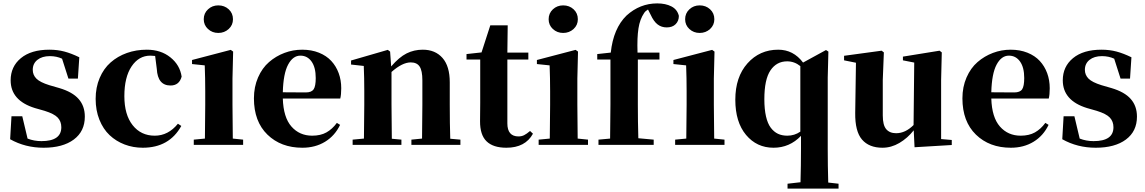

<svg xmlns="http://www.w3.org/2000/svg" viewBox="-20 -857 6776 1136"><path d="M272 -353 331.1 -335.9Q408.7 -313 445.3 -271.2Q481.9 -229.5 481.9 -167Q481.9 -80.1 416.7 -31.5Q351.6 17.1 237.8 17.1Q129.4 17.1 40 -33.2L47.9 -168.9H111.8L143.1 -37.1Q181.6 -22 225.1 -22Q342.8 -22 342.8 -104Q342.8 -138.2 321.8 -160.9Q300.8 -183.6 244.1 -201.2L186 -217.8Q43 -262.2 43 -381.8Q43 -462.9 103.5 -512.9Q164.1 -563 272 -563Q319.8 -563 361.1 -552Q402.3 -541 449.2 -518.1L440.9 -392.1H384.8L347.2 -509.8Q314.5 -524.9 274.9 -524.9Q229 -524.9 201.4 -502.9Q173.8 -481 173.8 -443.8Q173.8 -413.6 195.3 -391.8Q216.8 -370.1 272 -353Z M907.7 -449.2 897.9 -525.9Q878.4 -527.8 869.6 -527.8Q801.3 -527.8 758.5 -464.1Q715.8 -400.4 715.8 -288.1Q715.8 -178.2 764.9 -116.2Q814 -54.2 895.5 -54.2Q975.6 -54.2 1032.7 -125L1052.7 -111.8Q981.4 17.1 824.7 17.1Q767.6 17.1 717 -2.2Q666.5 -21.5 628.4 -57.4Q590.3 -93.3 568.1 -148.7Q545.9 -204.1 545.9 -272Q545.9 -339.8 569.6 -395.5Q593.3 -451.2 634.5 -487.5Q675.8 -523.9 730.7 -543.5Q785.6 -563 848.6 -563Q931.6 -563 988 -517.8Q1044.4 -472.7 1054.7 -403.8Q1040.5 -351.1 988.8 -351.1Q913.1 -351.1 907.7 -449.2Z M1271.5 -662.1Q1235.8 -662.1 1210.7 -685.3Q1185.5 -708.5 1185.5 -743.2Q1185.5 -778.3 1210.7 -801.8Q1235.8 -825.2 1271.5 -825.2Q1308.1 -825.2 1333.3 -802Q1358.4 -778.8 1358.4 -743.2Q1358.4 -708.5 1333 -685.3Q1307.6 -662.1 1271.5 -662.1ZM1357.4 -37.1 1418.5 -30.8V0H1126.5V-30.8L1192.4 -37.1Q1194.3 -155.3 1194.3 -237.8V-317.9Q1194.3 -394 1191.4 -470.2L1116.2 -478V-502L1345.2 -562L1359.4 -551.8L1355.5 -392.1V-237.8Q1355.5 -153.3 1357.4 -37.1Z M1973.1 -129.9 1992.2 -118.2Q1961.4 -53.7 1903.3 -18.3Q1845.2 17.1 1769 17.1Q1642.1 17.1 1562.3 -60.5Q1482.4 -138.2 1482.4 -274.9Q1482.4 -342.8 1506.8 -398.7Q1531.2 -454.6 1571.8 -489.7Q1612.3 -524.9 1662.8 -543.9Q1713.4 -563 1768.1 -563Q1822.8 -563 1867.2 -545.2Q1911.6 -527.3 1940.2 -496.3Q1968.8 -465.3 1983.9 -424.1Q1999 -382.8 1999 -335Q1999 -296.9 1993.2 -273.9H1653.3Q1656.7 -162.6 1704.3 -108.4Q1752 -54.2 1827.1 -54.2Q1877 -54.2 1911.6 -73.7Q1946.3 -93.3 1973.1 -129.9ZM1653.3 -311 1789.1 -310.1Q1823.2 -310.1 1835.7 -328.6Q1848.1 -347.2 1848.1 -395Q1848.1 -458.5 1823.2 -493.2Q1798.3 -527.8 1757.3 -527.8Q1712.9 -527.8 1684.6 -474.6Q1656.2 -421.4 1653.3 -311Z M2644 -36.1 2704.1 -30.8V0H2414.1V-30.8L2477.1 -37.1Q2479 -153.3 2479 -237.8V-381.8Q2479 -439.5 2462.6 -463.6Q2446.3 -487.8 2410.2 -487.8Q2360.4 -487.8 2296.4 -431.2V-237.8Q2296.4 -154.3 2298.3 -36.1L2355 -30.8V0H2066.4V-30.8L2133.3 -37.1Q2135.3 -155.3 2135.3 -237.8V-320.8Q2135.3 -395 2132.3 -466.8L2057.1 -475.1V-499L2274.4 -562L2288.1 -551.8L2294.4 -463.9Q2341.8 -519 2385.7 -541Q2429.7 -563 2481.4 -563Q2555.2 -563 2598.1 -514.2Q2641.1 -465.3 2641.1 -370.1V-237.8Q2641.1 -123 2644 -36.1Z M3116.2 -82 3133.3 -65.9Q3087.9 17.1 2976.1 17.1Q2897.9 17.1 2858.9 -20.8Q2819.8 -58.6 2820.3 -140.1Q2820.3 -158.7 2820.8 -193.1Q2821.3 -227.5 2821.3 -249V-504.9H2740.2V-537.1L2829.1 -546.9L2880.9 -707H2983.9L2981.9 -545.9H3106V-504.9H2981.9V-127Q2981.9 -49.8 3047.9 -49.8Q3065.9 -49.8 3080.8 -57.1Q3095.7 -64.5 3116.2 -82Z M3312 -662.1Q3276.4 -662.1 3251.2 -685.3Q3226.1 -708.5 3226.1 -743.2Q3226.1 -778.3 3251.2 -801.8Q3276.4 -825.2 3312 -825.2Q3348.6 -825.2 3373.8 -802Q3398.9 -778.8 3398.9 -743.2Q3398.9 -708.5 3373.5 -685.3Q3348.1 -662.1 3312 -662.1ZM3397.9 -37.1 3459 -30.8V0H3167V-30.8L3232.9 -37.1Q3234.9 -155.3 3234.9 -237.8V-317.9Q3234.9 -394 3231.9 -470.2L3156.7 -478V-502L3385.7 -562L3399.9 -551.8L3396 -392.1V-237.8Q3396 -153.3 3397.9 -37.1Z M3513.7 -537.1 3593.8 -545.9Q3608.9 -689 3687 -765.1Q3766.1 -836.9 3868.7 -836.9Q3918 -836.9 3952.6 -819.1Q3987.3 -801.3 3996.6 -763.2Q3996.6 -732.9 3977.5 -713.9Q3958.5 -694.8 3924.8 -694.8Q3894 -694.8 3871.1 -712.2Q3848.1 -729.5 3829.6 -770L3814 -800.8Q3798.3 -791.5 3791 -779.8Q3766.1 -743.7 3757.6 -689Q3749 -634.3 3752 -545.9H3881.8V-504.9H3753.9V-237.8Q3753.9 -139.6 3756.8 -39.1L3847.7 -30.8V0H3521V-30.8L3589.8 -37.1Q3591.8 -170.9 3591.8 -237.8V-504.9H3513.7Z M4119.6 -662.1Q4084 -662.1 4058.8 -685.3Q4033.7 -708.5 4033.7 -743.2Q4033.7 -778.3 4058.8 -801.8Q4084 -825.2 4119.6 -825.2Q4156.2 -825.2 4181.4 -802Q4206.5 -778.8 4206.5 -743.2Q4206.5 -708.5 4181.2 -685.3Q4155.8 -662.1 4119.6 -662.1ZM4205.6 -37.1 4266.6 -30.8V0H3974.6V-30.8L4040.5 -37.1Q4042.5 -155.3 4042.5 -237.8V-317.9Q4042.5 -394 4039.6 -470.2L3964.4 -478V-502L4193.4 -562L4207.5 -551.8L4203.6 -392.1V-237.8Q4203.6 -153.3 4205.6 -37.1Z M4880.4 223.1 4941.4 230V258.8H4639.6V230L4716.3 221.2Q4719.2 122.1 4719.2 22V-53.2Q4651.9 17.1 4556.6 17.1Q4457.5 17.1 4394 -58.8Q4330.6 -134.8 4330.6 -267.1Q4330.6 -401.4 4402.6 -482.2Q4474.6 -563 4584.5 -563Q4674.3 -563 4731.4 -486.8L4867.2 -561L4881.3 -551.8L4877.4 -397.9V22Q4877.4 122.6 4880.4 223.1ZM4715.3 -78.1V-465.8Q4680.2 -494.1 4637.2 -494.1Q4574.7 -494.1 4538.6 -440.7Q4502.4 -387.2 4502.4 -270Q4502.4 -210.9 4512.2 -168.2Q4522 -125.5 4540.5 -101.1Q4559.1 -76.7 4583 -65.4Q4606.9 -54.2 4638.2 -54.2Q4680.7 -54.2 4715.3 -78.1Z M5548.3 -34.2 5611.3 -28.8V1L5391.1 14.2L5386.2 -85.9Q5349.6 -39.6 5301.5 -11.2Q5253.4 17.1 5201.2 17.1Q5122.1 17.1 5080.3 -31.2Q5038.6 -79.6 5040 -189L5044.4 -485.8L4974.1 -500V-526.9L5196.3 -557.1L5209.5 -546.9L5203.1 -383.8V-173.8Q5203.1 -116.7 5223.4 -92.8Q5243.7 -68.8 5282.2 -68.8Q5336.9 -68.8 5385.3 -117.2L5389.2 -486.8L5322.3 -500V-522L5539.1 -557.1L5552.2 -546.9L5548.3 -383.8Z M6165 -129.9 6184.1 -118.2Q6153.3 -53.7 6095.2 -18.3Q6037.1 17.1 5960.9 17.1Q5834 17.1 5754.2 -60.5Q5674.3 -138.2 5674.3 -274.9Q5674.3 -342.8 5698.7 -398.7Q5723.1 -454.6 5763.7 -489.7Q5804.2 -524.9 5854.7 -543.9Q5905.3 -563 5960 -563Q6014.6 -563 6059.1 -545.2Q6103.5 -527.3 6132.1 -496.3Q6160.6 -465.3 6175.8 -424.1Q6190.9 -382.8 6190.9 -335Q6190.9 -296.9 6185.1 -273.9H5845.2Q5848.6 -162.6 5896.2 -108.4Q5943.8 -54.2 6019 -54.2Q6068.8 -54.2 6103.5 -73.7Q6138.2 -93.3 6165 -129.9ZM5845.2 -311 5981 -310.1Q6015.1 -310.1 6027.6 -328.6Q6040 -347.2 6040 -395Q6040 -458.5 6015.1 -493.2Q5990.2 -527.8 5949.2 -527.8Q5904.8 -527.8 5876.5 -474.6Q5848.1 -421.4 5845.2 -311Z M6497.1 -353 6556.2 -335.9Q6633.8 -313 6670.4 -271.2Q6707 -229.5 6707 -167Q6707 -80.1 6641.8 -31.5Q6576.7 17.1 6462.9 17.1Q6354.5 17.1 6265.1 -33.2L6272.9 -168.9H6336.9L6368.2 -37.1Q6406.7 -22 6450.2 -22Q6567.9 -22 6567.9 -104Q6567.9 -138.2 6546.9 -160.9Q6525.9 -183.6 6469.2 -201.2L6411.1 -217.8Q6268.1 -262.2 6268.1 -381.8Q6268.1 -462.9 6328.6 -512.9Q6389.2 -563 6497.1 -563Q6544.9 -563 6586.2 -552Q6627.4 -541 6674.3 -518.1L6666 -392.1H6609.9L6572.3 -509.8Q6539.6 -524.9 6500 -524.9Q6454.1 -524.9 6426.5 -502.9Q6398.9 -481 6398.9 -443.8Q6398.9 -413.6 6420.4 -391.8Q6441.9 -370.1 6497.1 -353Z"/></svg>

Font: Noto Serif JP Black
Style: Regular
Weight: 900
Designer: Ryoko NISHIZUKA  (kana & ideographs); Frank Grießhammer (Latin, Greek & Cyrillic); Wenlong ZHANG  (bopomofo); Sandoll Co
Foundry: Adobe Systems Incorporated
Version: Version 1.001;PS 1.001;hotconv 16.6.54;makeotf.lib2.5.65590